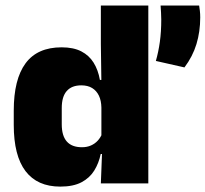

<svg xmlns="http://www.w3.org/2000/svg" viewBox="-20 -680 762 712"><path d="M203.5 12Q118.5 12 74.8 -45.2Q31 -102.5 31 -217V-269.5Q31 -386 74.8 -445.2Q118.5 -504.5 208.5 -504.5Q252.5 -504.5 281.5 -489.5Q310.5 -474.5 327.2 -447.5Q344 -420.5 350.5 -383.5H396L356 -281Q355.5 -307 346.8 -325.2Q338 -343.5 321.8 -353.5Q305.5 -363.5 281.5 -363.5Q246 -363.5 227.5 -342.5Q209 -321.5 209 -279.5V-219Q209 -176.5 227.8 -155.2Q246.5 -134 284 -134Q302.5 -134 317.2 -140.5Q332 -147 342.5 -158.5Q353 -170 359 -185L402.5 -109H353.5Q346.5 -75 329.5 -47.5Q312.5 -20 282 -4Q251.5 12 203.5 12ZM354 0 359 -128.5 356 -153V-350V-372.5L354 -517V-659.5H530V0ZM718.5 -659.5Q720 -651 721.2 -639.8Q722.5 -628.5 722.5 -615.5Q722.5 -562.5 708.5 -516.5Q694.5 -470.5 664 -430L558 -454Q567.5 -487 572.8 -524.8Q578 -562.5 578 -607.5Q578 -621 577.2 -632.8Q576.5 -644.5 575.5 -659.5Z"/></svg>

Font: Anek Latin ExtraBold
Style: Regular
Weight: 800
Designer: Yesha Goshar
Foundry: Ek Type
Version: Version 1.003